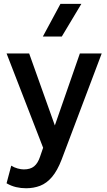

<svg xmlns="http://www.w3.org/2000/svg" viewBox="-20 -780 572 1024"><path d="M119 224Q92 224 66 218Q40 212 15 197.5L40 103.5Q55.5 113.5 74 118.5Q92.5 123.5 107 123.5Q142 123.5 162 107Q182 90.5 193.5 56L210 8L15 -495H135.5L272.5 -111L406 -495H522.5L308.5 71.5Q285.5 131 257 164.2Q228.5 197.5 194 210.8Q159.5 224 119 224ZM208.5 -585 302.5 -759.5H414L309.5 -585Z"/></svg>

Font: Geologica Thin Cursive
Style: Regular
Weight: 400
Version: Version 1.010;gftools[0.9.28]